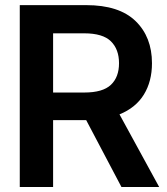

<svg xmlns="http://www.w3.org/2000/svg" viewBox="-20 -748 667 768"><path d="M59.1 0V-727.5H324.7Q456.5 -727.5 522.2 -663.8Q587.9 -600.1 587.9 -495.1Q587.9 -422.4 555.4 -369.6Q522.9 -316.9 458 -290.5L616.7 0H465.8L324.7 -267.6Q323.7 -267.6 322.8 -267.6H192.4V0ZM192.4 -377.9H317.4Q391.1 -377.9 423.6 -408.7Q456.1 -439.5 456.1 -495.1Q456.1 -550.8 423.6 -582.8Q391.1 -614.7 316.9 -614.7H192.4Z"/></svg>

Font: Inter Display Semi Bold
Style: Regular
Weight: 600
Designer: Rasmus Andersson
Foundry: rsms
Version: Version 4.000;git-37864ae